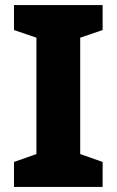

<svg xmlns="http://www.w3.org/2000/svg" viewBox="-20 -734 459 754"><path d="M383 0H35V-98L123 -129V-586L35 -616V-714H383V-616L295 -586V-129L383 -98Z"/></svg>

Font: Noto Sans Meetei Mayek ExtraBold
Style: Regular
Weight: 800
Designer: Monotype Design Team and Neelakash Kshetrimayum
Foundry: Monotype Imaging Inc.
Version: Version 2.002; ttfautohint (v1.8.4.7-5d5b)